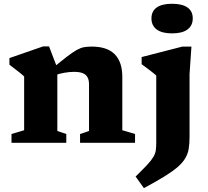

<svg xmlns="http://www.w3.org/2000/svg" viewBox="-20 -757 1102 1018"><path d="M284 -396V-62.5L331.5 -46.5V0H41V-46.5L108 -66.5V-351.5Q99 -360.5 80.2 -375.2Q61.5 -390 30 -414V-449L208.5 -511H240ZM404.5 -46.5 452 -62.5V-309.5Q452 -332.5 444.2 -347Q436.5 -361.5 419.2 -368.8Q402 -376 373 -376Q347 -376 319.8 -371Q292.5 -366 269 -357.5L257 -394Q306 -434.5 336.8 -458Q367.5 -481.5 388.2 -492.8Q409 -504 426.5 -507Q444 -510 466 -510Q548.5 -510 588.5 -469Q628.5 -428 628.5 -349.5V-66.5L696 -46.5V0H404.5ZM892.5 -580Q838.5 -580 810.8 -600.8Q783 -621.5 783 -659.5Q783 -697.5 810.8 -717.2Q838.5 -737 892.5 -737Q946.5 -737 974.2 -717.2Q1002 -697.5 1002 -659.5Q1002 -621.5 974.2 -600.8Q946.5 -580 892.5 -580ZM808.5 -356Q803 -362 790.2 -372Q777.5 -382 761.8 -393.8Q746 -405.5 731 -416.5V-454.5L947 -510H995L985 -364.5V-30.5Q985 5 980.5 32Q976 59 962.2 82.2Q948.5 105.5 922 128.5Q895.5 151.5 851.8 178.5Q808 205.5 743 240.5L699 179Q738.5 140.5 760.8 116.5Q783 92.5 793.2 75Q803.5 57.5 806 40.2Q808.5 23 808.5 -1.5Z"/></svg>

Font: Newsreader 9pt
Style: Bold
Weight: 700
Designer: Hugues Gentile
Foundry: Production Type
Version: Version 1.003